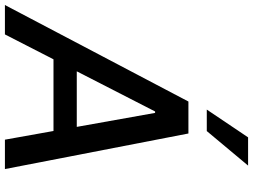

<svg xmlns="http://www.w3.org/2000/svg" viewBox="-162 -862 1004 761"><g transform="rotate(90 339.5 -482.0)"><path d="M95.9 0 194.6 -192.5H478.7L513.1 0H629.6L488.6 -727.3H361.9L-20.6 0ZM242.2 -284.8 401.3 -595.2H407L462.4 -284.8ZM393.8 -800.1H479L615.8 -963.8H503.9Z"/></g></svg>

Font: Magic Ui Pro Medium
Style: Italic
Weight: 500
Italic angle: -9.39999°
Designer: Stefan Endress, Andreas Faust
Version: Version 1.000;FEAKit 1.0